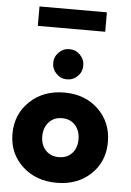

<svg xmlns="http://www.w3.org/2000/svg" viewBox="-57 -867 630 921"><g transform="rotate(5 258.0 -406.0)"><path d="M95.5 -730V-823.5H420V-730ZM184.5 -559Q184.5 -589 205.8 -610.5Q227 -632 257 -632Q287 -632 308.2 -610.5Q329.5 -589 329.5 -559Q329.5 -529 308.2 -507.8Q287 -486.5 257 -486.5Q227 -486.5 205.8 -508Q184.5 -529.5 184.5 -559ZM19.5 -204Q19.5 -298.5 84.8 -360.5Q150 -422.5 250.5 -422.5Q351 -422.5 415 -360.5Q479 -298.5 479 -204Q479 -109.5 415 -48.8Q351 12 250.5 12Q150 12 84.8 -49Q19.5 -110 19.5 -204ZM187 -137.2Q211 -111.5 250.5 -111.5Q290 -111.5 313.8 -137.2Q337.5 -163 337.5 -204.5Q337.5 -246 313.8 -272.5Q290 -299 250.5 -299Q211 -299 187 -272.5Q163 -246 163 -204.5Q163 -163 187 -137.2Z"/></g></svg>

Font: League Spartan
Style: Bold
Weight: 700
Foundry: The League of Moveable Type
Version: Version 2.002